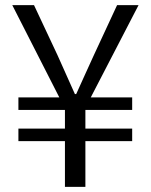

<svg xmlns="http://www.w3.org/2000/svg" viewBox="-20 -731 589 751"><path d="M234 0H314V-179H497V-228H314V-301H497V-350H335L522 -711H438L347 -515C324 -466 303 -417 278 -363H273C249 -416 227 -465 205 -515L113 -711H28L212 -350H52V-301H234V-228H52V-179H234Z"/></svg>

Font: ChiuKong Gothic MN Normal
Style: Regular
Weight: 350
Designer: Ryoko NISHIZUKA 西塚涼子 (kana, bopomofo & ideographs); Paul D. Hunt (Latin, Greek & Cyrillic); Sandoll Communications 산돌커뮤니
Foundry: Adobe
Version: Version 1.300